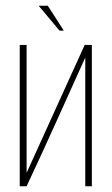

<svg xmlns="http://www.w3.org/2000/svg" viewBox="-20 -651 390 671"><path d="M49 0V-494H73V-47L276 -494H301V0H278V-450Q227 -337 176.5 -225Q126 -113 73 0ZM188 -544 115 -631H147L203 -544Z"/></svg>

Font: Alumni Sans Thin
Style: Regular
Weight: 100
Designer: Robert E. Leuschke
Foundry: Robert E. Leuschke
Version: Version 1.018